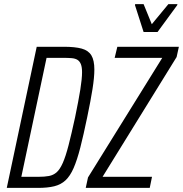

<svg xmlns="http://www.w3.org/2000/svg" viewBox="-20 -916 892 936"><path d="M13 0 159 -688H291Q346 -688 378.5 -679Q411 -670 425.5 -646Q440 -622 440 -577Q440 -539 431 -482Q422 -425 405 -344Q387 -257 371.5 -196.5Q356 -136 339 -97Q322 -58 299.5 -37Q277 -16 244.5 -8Q212 0 165 0ZM84 -54H166Q197 -54 218.5 -58Q240 -62 256 -76Q272 -90 286 -121.5Q300 -153 314 -207Q328 -261 346 -344Q363 -426 371.5 -479Q380 -532 380 -564Q380 -588 374.5 -602.5Q369 -617 358 -624Q347 -631 329.5 -632.5Q312 -634 288 -634H207ZM398 0 409 -51 771 -634H539L552 -688H852L841 -638L480 -54H721L710 0ZM680 -760 638 -891 639 -896H680L720 -798L801 -896H845L844 -891L748 -760Z"/></svg>

Font: Saira Condensed Light
Style: Italic
Weight: 300
Width: 3
Italic angle: -12°
Designer: Hector Gatti with collaboration of the Omnibus-Type team
Foundry: Omnibus-Type
Version: Version 1.101